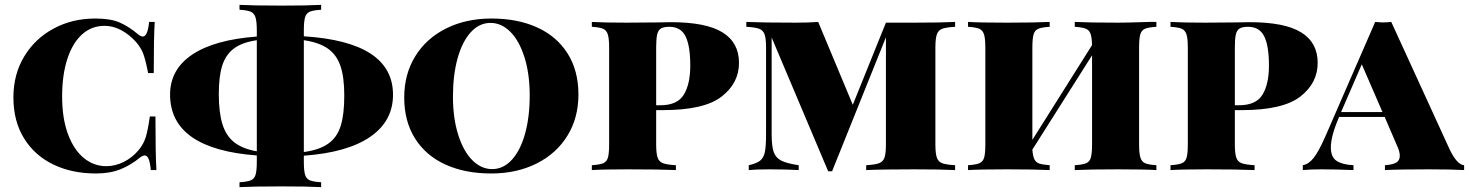

<svg xmlns="http://www.w3.org/2000/svg" viewBox="-20 -698 6029 788"><path d="M547 -557Q558 -548 566 -548Q586 -548 592 -608H615Q611 -548 611 -398H588Q577 -454 567.5 -478.5Q558 -503 538 -526Q510 -557 477 -574.5Q444 -592 409 -592Q356 -592 317 -557Q278 -522 256.5 -456.5Q235 -391 235 -302Q235 -212 259 -147.5Q283 -83 324 -49.5Q365 -16 416 -16Q453 -16 488 -33.5Q523 -51 549 -82Q569 -106 578 -134.5Q587 -163 595 -220H618Q618 -63 622 0H599Q596 -31 590 -45.5Q584 -60 574 -60Q566 -60 554 -51Q518 -21 475 -3.5Q432 14 374 14Q275 14 198.5 -23Q122 -60 78.5 -130.5Q35 -201 35 -298Q35 -393 79.5 -466.5Q124 -540 200.5 -581Q277 -622 371 -622Q434 -622 471.5 -605.5Q509 -589 547 -557Z M1227 -59V-36Q1227 2 1232 19Q1237 36 1251.5 42Q1266 48 1298 50V70Q1243 67 1136 67Q1020 67 963 70V50Q995 48 1009.5 42Q1024 36 1029 19Q1034 2 1034 -36V-60Q857 -73 767.5 -135.5Q678 -198 678 -310Q678 -413 769 -474Q860 -535 1034 -548V-572Q1034 -610 1028.5 -627Q1023 -644 1009 -650Q995 -656 963 -658V-678Q1020 -675 1136 -675Q1243 -675 1298 -678V-658Q1266 -656 1251.5 -650Q1237 -644 1232 -627Q1227 -610 1227 -572V-549Q1593 -526 1593 -309Q1593 -201 1499.5 -136.5Q1406 -72 1227 -59ZM1227 -533V-74Q1292 -83 1328 -109Q1364 -135 1378.5 -182Q1393 -229 1393 -306Q1393 -382 1377 -428Q1361 -474 1325 -499Q1289 -524 1227 -533ZM1034 -77V-533Q973 -524 939.5 -498.5Q906 -473 892 -428.5Q878 -384 878 -312Q878 -236 893 -188Q908 -140 942 -113.5Q976 -87 1034 -77Z M2354 -310Q2354 -214 2308.5 -140.5Q2263 -67 2181.5 -26.5Q2100 14 1996 14Q1889 14 1808.5 -22.5Q1728 -59 1683.5 -129.5Q1639 -200 1639 -298Q1639 -394 1684.5 -467.5Q1730 -541 1811.5 -581.5Q1893 -622 1997 -622Q2104 -622 2184.5 -585.5Q2265 -549 2309.5 -478.5Q2354 -408 2354 -310ZM1839 -302Q1839 -213 1860.5 -145Q1882 -77 1918.5 -40.5Q1955 -4 2000 -4Q2046 -4 2081 -42.5Q2116 -81 2135 -149.5Q2154 -218 2154 -306Q2154 -395 2132.5 -463Q2111 -531 2074.5 -567.5Q2038 -604 1993 -604Q1947 -604 1912 -565.5Q1877 -527 1858 -458.5Q1839 -390 1839 -302Z M2673 -246V-106Q2673 -68 2679 -51Q2685 -34 2701.5 -28Q2718 -22 2754 -20V0Q2687 -3 2557 -3Q2457 -3 2409 0V-20Q2441 -22 2455.5 -28Q2470 -34 2475 -51Q2480 -68 2480 -106V-502Q2480 -540 2474.5 -557Q2469 -574 2455 -580Q2441 -586 2409 -588V-608Q2457 -605 2551 -605L2679 -606Q2702 -607 2732 -607Q2878 -607 2945.5 -565Q3013 -523 3013 -440Q3013 -357 2941.5 -301.5Q2870 -246 2700 -246ZM2673 -502V-266H2690Q2760 -266 2786.5 -309.5Q2813 -353 2813 -429Q2813 -510 2793.5 -549Q2774 -588 2727 -588Q2704 -588 2692.5 -581Q2681 -574 2677 -556Q2673 -538 2673 -502Z M3819 -502V-106Q3819 -68 3825 -51Q3831 -34 3847.5 -28Q3864 -22 3900 -20V0Q3842 -3 3733 -3Q3598 -3 3535 0V-20Q3571 -22 3587.5 -28Q3604 -34 3610 -51Q3616 -68 3616 -106V-545L3395 5H3379L3147 -544V-146Q3147 -98 3155.5 -74Q3164 -50 3187 -38.5Q3210 -27 3258 -20V0Q3209 -3 3136 -3Q3083 -3 3053 0V-20Q3085 -27 3099.5 -38.5Q3114 -50 3119 -73.5Q3124 -97 3124 -146V-502Q3124 -540 3118 -557Q3112 -574 3095.5 -580Q3079 -586 3043 -588V-608Q3109 -605 3246 -605Q3301 -605 3338 -608L3480 -268L3616 -605H3733Q3842 -605 3900 -608V-588Q3864 -586 3847.5 -580Q3831 -574 3825 -557Q3819 -540 3819 -502Z M4655 -502V-106Q4655 -68 4660.5 -51Q4666 -34 4680 -28Q4694 -22 4726 -20V0Q4675 -3 4568 -3Q4453 -3 4391 0V-20Q4423 -22 4437.5 -28Q4452 -34 4457 -51Q4462 -68 4462 -106V-471L4217 -84Q4219 -57 4225.5 -44Q4232 -31 4246 -26.5Q4260 -22 4288 -20V0Q4227 -3 4111 -3Q4004 -3 3953 0V-20Q3985 -22 3999.5 -28Q4014 -34 4019 -51Q4024 -68 4024 -106V-502Q4024 -540 4018.5 -557Q4013 -574 3999 -580Q3985 -586 3953 -588V-608Q4004 -605 4111 -605Q4226 -605 4288 -608V-588Q4256 -586 4241.5 -580Q4227 -574 4222 -557Q4217 -540 4217 -502V-124L4462 -513Q4461 -545 4455.5 -560Q4450 -575 4435.5 -580.5Q4421 -586 4391 -588V-608Q4452 -605 4568 -605Q4606 -605 4662 -607Q4718 -609 4726 -608V-588Q4694 -586 4679.5 -580Q4665 -574 4660 -557Q4655 -540 4655 -502Z M5048 -246V-106Q5048 -68 5054 -51Q5060 -34 5076.5 -28Q5093 -22 5129 -20V0Q5062 -3 4932 -3Q4832 -3 4784 0V-20Q4816 -22 4830.5 -28Q4845 -34 4850 -51Q4855 -68 4855 -106V-502Q4855 -540 4849.5 -557Q4844 -574 4830 -580Q4816 -586 4784 -588V-608Q4832 -605 4926 -605L5054 -606Q5077 -607 5107 -607Q5253 -607 5320.5 -565Q5388 -523 5388 -440Q5388 -357 5316.5 -301.5Q5245 -246 5075 -246ZM5048 -502V-266H5065Q5135 -266 5161.5 -309.5Q5188 -353 5188 -429Q5188 -510 5168.5 -549Q5149 -588 5102 -588Q5079 -588 5067.5 -581Q5056 -574 5052 -556Q5048 -538 5048 -502Z M5989 -20V0Q5938 -3 5842 -3Q5721 -3 5664 0V-20Q5695 -22 5710 -30.5Q5725 -39 5725 -59Q5725 -77 5712 -104L5663 -218H5476Q5442 -140 5442 -93Q5442 -53 5466 -37.5Q5490 -22 5535 -20V0Q5460 -3 5404 -3Q5357 -3 5327 0V-20Q5351 -24 5371.5 -50Q5392 -76 5419 -137L5624 -608Q5646 -606 5657 -606Q5668 -606 5690 -608L5930 -84Q5960 -22 5989 -20ZM5654 -238 5569 -434 5484 -238Z"/></svg>

Font: Playfair Display SC Black
Style: Regular
Weight: 900
Designer: Claus Eggers Sørensen
Foundry: Claus Eggers Sørensen
Version: Version 1.200; ttfautohint (v1.6)